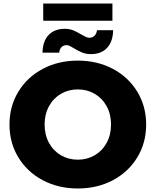

<svg xmlns="http://www.w3.org/2000/svg" viewBox="-20 -1059 886 1093"><path d="M34 -350Q34 -454 84.5 -537Q135 -620 223.5 -667Q312 -714 423 -714Q534 -714 622.5 -667Q711 -620 761.5 -537Q812 -454 812 -350Q812 -246 761.5 -163Q711 -80 622.5 -33Q534 14 423 14Q312 14 223.5 -33Q135 -80 84.5 -163Q34 -246 34 -350ZM612 -350Q612 -409 587 -454.5Q562 -500 519 -525Q476 -550 423 -550Q370 -550 327 -525Q284 -500 259 -454.5Q234 -409 234 -350Q234 -291 259 -245.5Q284 -200 327 -175Q370 -150 423 -150Q476 -150 519 -175Q562 -200 587 -245.5Q612 -291 612 -350ZM401 -784Q390 -791 379 -796.5Q368 -802 360 -802Q341 -802 330 -790.5Q319 -779 317 -759H222Q223 -824 256.5 -859.5Q290 -895 349 -895Q376 -895 397.5 -886Q419 -877 444 -862Q460 -853 469.5 -848.5Q479 -844 488 -844Q507 -844 518.5 -856Q530 -868 532 -887H624Q623 -823 590 -787Q557 -751 498 -751Q469 -751 447.5 -760Q426 -769 401 -784ZM226 -1039H620V-941H226Z"/></svg>

Font: Idrija
Style: Regular
Weight: 800
Designer: Julieta Ulanovsky
Foundry: Julieta Ulanovsky
Version: Version 7.200